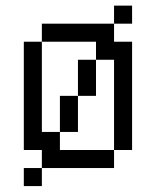

<svg xmlns="http://www.w3.org/2000/svg" viewBox="-20 -582 540 665"><path d="M437.5 -500H375V-562.5H437.5ZM62.5 0H125V62.5H62.5ZM62.5 -437.5H125V-125H187.5V-62.5H375V0H125V-62.5H62.5ZM125 -500H375V-437.5H437.5V-62.5H375V-375H312.5V-437.5H125ZM187.5 -250H250V-125H187.5ZM250 -375H312.5V-250H250Z"/></svg>

Font: 寒蝉点阵体 16px
Style: Regular
Weight: 400
Designer: Designed by Warren2060
Foundry: ChillType
Version: Version 1.000